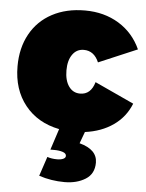

<svg xmlns="http://www.w3.org/2000/svg" viewBox="-55 -600 674 888"><g transform="rotate(5 281.5 -155.5)"><path d="M381 -229 563 -145Q538 -82 483 -43.5Q428 -5 352 5L332 59Q415 81 415 142Q415 194 375 219Q335 244 278 244Q216 244 159 225L189 135Q209 142 234 142Q252 142 263 137Q274 132 274 123Q274 111 257.5 105.5Q241 100 217 100H200L232 2Q131 -18 73 -90.5Q15 -163 15 -271Q15 -356 50.5 -420.5Q86 -485 151.5 -520Q217 -555 304 -555Q393 -555 461 -513.5Q529 -472 563 -397L384 -321Q362 -373 314 -373Q281 -373 261.5 -345.5Q242 -318 242 -272Q242 -225 261.5 -197.5Q281 -170 314 -170Q364 -170 381 -229Z"/></g></svg>

Font: TypoPRO Montserrat Alternates
Style: Regular
Weight: 900
Designer: Julieta Ulanovsky
Foundry: Julieta Ulanovsky
Version: Version 6.001